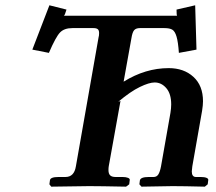

<svg xmlns="http://www.w3.org/2000/svg" viewBox="-20 -698 808 719"><path d="M431.2 -319.8 387.2 -75.2Q386.2 -69.3 386.2 -61Q386.2 -47.4 392.6 -41.3Q398.9 -35.2 413.1 -35.2H439Q451.7 -35.2 459.5 -32Q467.3 -28.8 465.8 -22.9L463.9 -7.8L452.1 1Q353 -1 314 -1L171.9 1L165 -7.8L167 -22.9Q168.5 -35.2 199.2 -35.2H225.1Q257.8 -35.2 264.2 -75.2L349.1 -558.1Q351.1 -564 351.1 -574.2Q351.1 -584.5 346.2 -588.6Q341.3 -592.8 330.1 -592.8H251Q220.7 -592.8 204.8 -576.4Q189 -560.1 163.1 -500L101.1 -512.2L165 -678.2L229 -662.1Q222.7 -640.1 219.2 -639.2H643.1Q641.1 -641.1 641.1 -662.1L710.9 -678.2L715.8 -512.2L649.9 -500Q647 -541.5 641.1 -561Q635.3 -580.6 625.5 -586.7Q615.7 -592.8 595.2 -592.8H503.9Q489.3 -592.8 482.4 -585Q475.6 -577.1 472.2 -555.2L442.9 -392.1Q524.4 -442.9 611.8 -442.9Q668.5 -442.9 704.3 -410.2Q740.2 -377.4 740.2 -318.8Q740.2 -304.7 736.8 -283.2L700.2 -75.2Q698.2 -59.6 698.2 -56.2Q698.2 -35.2 713.9 -35.2H731.9Q745.6 -35.2 753.4 -32Q761.2 -28.8 759.8 -22.9L757.8 -7.8L747.1 1Q666 -1 626 -1L509.8 1L502 -7.8L503.9 -22.9Q506.8 -35.2 537.1 -35.2H555.2Q566.9 -35.2 573 -44.9Q579.1 -54.7 583 -75.2L618.2 -274.9Q621.1 -293 621.1 -307.1Q621.1 -346.7 602.8 -367.9Q584.5 -389.2 559.1 -389.2Q538.6 -389.2 503.7 -372.3Q468.8 -355.5 422.9 -316.9Z"/></svg>

Font: Linux Libertine G
Style: Bold Italic
Weight: 700
Italic angle: -11.5°
Designer: Philipp H. Poll
Foundry: Philipp H. Poll
Version: Version 4.1.0